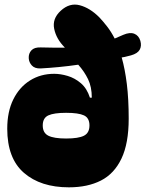

<svg xmlns="http://www.w3.org/2000/svg" viewBox="-20 -798 625 822"><path d="M275 4Q154 4 82.5 -58Q11 -120 11 -247Q11 -320 37 -372.5Q63 -425 108.5 -453.5Q154 -482 212 -482Q239 -482 269.5 -473Q300 -464 326 -442Q352 -420 365 -380H373Q373 -426 357 -459Q341 -492 315 -521Q274 -515 232.5 -511Q191 -507 154 -505Q129 -504 116.5 -517.5Q104 -531 103 -549Q102 -569 114.5 -582.5Q127 -596 154 -595Q177 -594 207.5 -594Q238 -594 257 -594V-595Q221 -631 212 -674.5Q203 -718 240 -752Q278 -787 321.5 -775.5Q365 -764 405 -724Q422 -706 439 -684Q456 -662 471 -633L508 -649Q536 -661 555 -653.5Q574 -646 581 -623Q587 -601 578 -585Q569 -569 541 -561Q535 -560 525 -557Q515 -554 501 -552Q515 -503 523 -438.5Q531 -374 531 -290Q531 -184 500 -119Q469 -54 412 -25Q355 4 275 4ZM163 -261Q163 -229 187 -217Q211 -205 263 -205Q316 -205 339.5 -217Q363 -229 363 -261Q363 -293 339.5 -304Q316 -315 263 -315Q211 -315 187 -304Q163 -293 163 -261Z"/></svg>

Font: Bagel Fat One
Style: Regular
Weight: 400
Designer: Kyung-won Kim
Foundry: JAMO
Version: Version 1.000; ttfautohint (v1.8.4.7-5d5b);gftools[0.9.28]